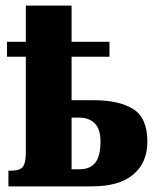

<svg xmlns="http://www.w3.org/2000/svg" viewBox="-20 -664 548 684"><path d="M10 -56H19Q51 -56 61.5 -70Q72 -84 72 -119V-462H5V-515H72V-644H235V-515H370V-462H235V-307H315Q404 -307 454.5 -275.5Q505 -244 505 -159Q505 -85 455 -42.5Q405 0 307 0H10ZM264 -61Q301 -61 319.5 -84.5Q338 -108 338 -160Q338 -204 317.5 -224.5Q297 -245 262 -245H235V-61Z"/></svg>

Font: Noto Serif CondBlack
Style: Regular
Weight: 900
Width: 3
Designer: Monotype Design Team
Foundry: Monotype Imaging Inc.
Version: Version 1.001